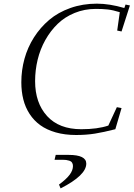

<svg xmlns="http://www.w3.org/2000/svg" viewBox="-20 -732 734 1055"><path d="M97.2 -279.8Q97.2 -346.2 114.5 -408.9Q131.8 -471.7 166.7 -526.6Q201.7 -581.5 250.5 -622.8Q299.3 -664.1 366.7 -688Q434.1 -711.9 512.2 -711.9Q581.5 -711.9 663.1 -688L669.9 -707L693.8 -702.1L647.9 -559.1L624 -564L638.2 -665Q600.1 -676.8 572 -679.9Q543.9 -683.1 506.8 -683.1Q444.3 -683.1 390.1 -660.9Q335.9 -638.7 296.6 -600.6Q257.3 -562.5 229 -512Q200.7 -461.4 186.8 -403.8Q172.9 -346.2 172.9 -286.1Q172.9 -166.5 238.8 -94.2Q304.7 -22 426.8 -22Q516.1 -22 575.2 -42L622.1 -143.1L647.9 -138.2L613.8 -22Q548.8 -5.4 501.5 2.2Q454.1 9.8 397.9 9.8Q336.4 9.8 286.6 -4.4Q236.8 -18.6 201.7 -43.9Q166.5 -69.3 142.8 -105.7Q119.1 -142.1 108.2 -185.5Q97.2 -229 97.2 -279.8ZM279.8 146 286.1 119.1H356.9Q454.1 119.1 454.1 167Q454.1 231.4 313 303.2L304.2 282.2Q345.2 252 363 227.8Q380.9 203.6 380.9 180.2Q380.9 168.9 375.7 161.4Q370.6 153.8 360.8 150.9Q351.1 147.9 343.5 147Q335.9 146 325.2 146Z"/></svg>

Font: Dehuti
Style: Italic
Weight: 400
Version: Version 1.2